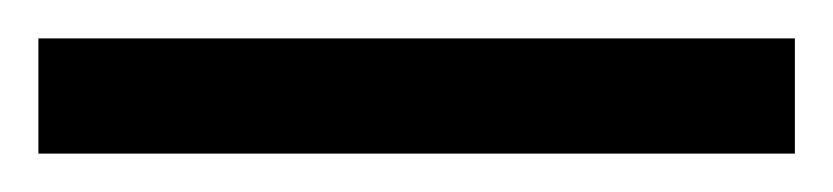

<svg xmlns="http://www.w3.org/2000/svg" viewBox="-20 63 434 100"><path d="M0 83H394V143H0Z"/></svg>

Font: Aleo
Style: Regular
Weight: 400
Designer: Alessio Laiso
Foundry: Alessio Laiso
Version: Version 2.001; ttfautohint (v1.8.4.7-5d5b);gftools[0.9.29]